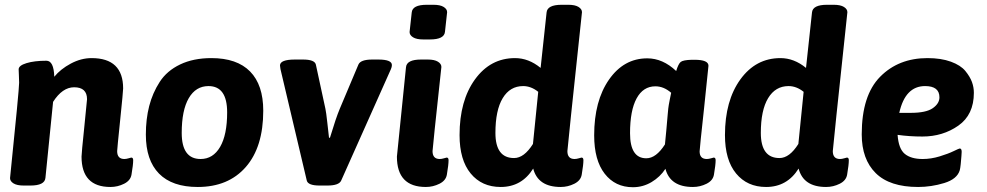

<svg xmlns="http://www.w3.org/2000/svg" viewBox="-20 -774 4130 803"><path d="M529 -115Q537 -115 537 -104Q537 -85 530 -44Q526 -19 499 -5.5Q472 8 442 8Q321 8 321 -119Q321 -132 332.5 -242.5Q344 -353 344 -359Q344 -409 290 -409Q241 -409 202 -348L170 -30Q167 2 107 2H79Q51 2 36.5 -7Q22 -16 22 -29Q60 -400 60 -428Q60 -441 59 -459.5Q58 -478 58 -484Q58 -500 91 -510Q124 -520 174 -520Q205 -520 207 -453Q233 -485 276 -508Q319 -531 363 -531Q495 -531 495 -404Q495 -392 482.5 -271Q470 -150 470 -142Q470 -109 500 -109Q508 -109 518 -112Q528 -115 529 -115Z M864 -531Q971 -531 1026 -475Q1081 -419 1081 -311Q1081 -159 1008 -75.5Q935 8 807 8Q700 8 645 -48Q590 -104 590 -211Q590 -276 604 -330.5Q618 -385 648 -431.5Q678 -478 733.5 -504.5Q789 -531 864 -531ZM852 -414Q799 -414 769.5 -363.5Q740 -313 740 -218Q740 -109 819 -109Q871 -109 900.5 -159.5Q930 -210 930 -304Q930 -414 852 -414Z M1562 -525Q1619 -525 1619 -502Q1619 -494 1615 -485L1407 -19Q1398 2 1349 2H1317Q1268 2 1263 -19L1153 -485Q1151 -497 1151 -500Q1151 -525 1214 -525H1247Q1296 -525 1301 -504L1341 -319Q1344 -306 1349 -260.5Q1354 -215 1356 -198H1360Q1385 -281 1401 -319L1479 -504Q1488 -525 1537 -525Z M1793 -754Q1821 -754 1835.5 -745Q1850 -736 1850 -723L1841 -641Q1838 -609 1778 -609H1750Q1722 -609 1707.5 -618Q1693 -627 1693 -640L1702 -722Q1705 -754 1765 -754ZM1769 -525Q1797 -525 1811.5 -516Q1826 -507 1826 -494Q1789 -152 1789 -142Q1789 -109 1819 -109Q1827 -109 1837 -112Q1847 -115 1848 -115Q1856 -115 1856 -104Q1856 -85 1849 -44Q1845 -19 1818 -5.5Q1791 8 1761 8Q1640 8 1640 -119L1678 -493Q1681 -525 1741 -525Z M2412 -115Q2420 -115 2420 -104Q2420 -85 2413 -44Q2409 -19 2382 -5.5Q2355 8 2325 8Q2230 8 2210 -69Q2162 8 2074 8Q1995 8 1948.5 -48.5Q1902 -105 1902 -209Q1902 -353 1966.5 -442Q2031 -531 2134 -531Q2191 -531 2241 -490L2266 -722Q2269 -754 2329 -754H2357Q2385 -754 2399.5 -745Q2414 -736 2414 -723Q2353 -152 2353 -142Q2353 -109 2383 -109Q2391 -109 2401 -112Q2411 -115 2412 -115ZM2209 -172 2231 -390Q2201 -414 2168 -414Q2113 -414 2082.5 -363.5Q2052 -313 2052 -218Q2052 -113 2130 -113Q2172 -113 2209 -172Z M2965 -115Q2973 -115 2973 -104Q2973 -85 2966 -44Q2962 -19 2935 -5.5Q2908 8 2878 8Q2783 8 2763 -68Q2741 -34 2705 -12.5Q2669 9 2627 9Q2553 9 2509 -47.5Q2465 -104 2465 -208Q2465 -352 2527 -441Q2589 -530 2687 -530Q2752 -530 2808 -477Q2817 -507 2827 -515Q2837 -523 2873 -524H2885Q2943 -524 2943 -499L2925 -325Q2906 -151 2906 -141Q2906 -109 2936 -109Q2944 -109 2954 -112Q2964 -115 2965 -115ZM2777 -335Q2778 -342 2781.5 -359Q2785 -376 2787 -386Q2756 -413 2721 -413Q2670 -413 2642.5 -362.5Q2615 -312 2615 -217Q2615 -112 2683 -112Q2724 -112 2761 -170Q2763 -188 2766.5 -226.5Q2770 -265 2772.5 -295Q2775 -325 2777 -335Z M3522 -115Q3530 -115 3530 -104Q3530 -85 3523 -44Q3519 -19 3492 -5.5Q3465 8 3435 8Q3340 8 3320 -69Q3272 8 3184 8Q3105 8 3058.5 -48.5Q3012 -105 3012 -209Q3012 -353 3076.5 -442Q3141 -531 3244 -531Q3301 -531 3351 -490L3376 -722Q3379 -754 3439 -754H3467Q3495 -754 3509.5 -745Q3524 -736 3524 -723Q3463 -152 3463 -142Q3463 -109 3493 -109Q3501 -109 3511 -112Q3521 -115 3522 -115ZM3319 -172 3341 -390Q3311 -414 3278 -414Q3223 -414 3192.5 -363.5Q3162 -313 3162 -218Q3162 -113 3240 -113Q3282 -113 3319 -172Z M4053 -386Q4053 -294 3988 -248.5Q3923 -203 3838 -203Q3783 -203 3734 -210Q3738 -152 3764 -130.5Q3790 -109 3839 -109Q3874 -109 3910 -120Q3946 -131 3968.5 -142Q3991 -153 3994 -153Q4002 -153 4002 -139Q4002 -138 4001 -122Q4000 -106 3998 -87.5Q3996 -69 3994 -62Q3983 -25 3929 -8.5Q3875 8 3820 8Q3701 8 3642.5 -50Q3584 -108 3584 -212Q3584 -375 3661 -453Q3738 -531 3859 -531Q3916 -531 3957 -516Q3998 -501 4017.5 -477Q4037 -453 4045 -431Q4053 -409 4053 -386ZM3741 -302H3789Q3853 -302 3881 -321.5Q3909 -341 3909 -367Q3909 -414 3849 -414Q3766 -414 3741 -302Z"/></svg>

Font: Asap
Style: Bold Italic
Weight: 700
Italic angle: -6°
Designer: Pablo Cosgaya
Foundry: Pablo Cosgaya
Version: Version 1.007;PS 001.007;hotconv 1.0.70;makeotf.lib2.5.58329